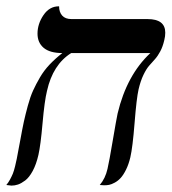

<svg xmlns="http://www.w3.org/2000/svg" viewBox="-35 -580 540 604"><path d="M400.9 -298.8Q394.5 -270.5 388.4 -193.4Q382.3 -116.2 375 -85Q369.6 -62.5 361.3 -45.9Q353 -29.3 344.7 -20.3Q336.4 -11.2 326.2 -5.6Q315.9 0 308.3 1.5Q300.8 2.9 293 2.9L278.8 2Q296.4 -18.6 303.2 -48.8Q308.6 -71.8 319.8 -138.4Q331.1 -205.1 335 -223.1Q363.8 -343.8 438 -413.1H189Q131.3 -377 112.8 -293.9Q105 -262.2 98.9 -192.6Q92.8 -123 85.9 -92.8Q79.1 -63 67.9 -42.2Q56.6 -21.5 44.2 -12.2Q31.7 -2.9 21.5 0.5Q11.2 3.9 1 3.9L-15.1 2Q-8.8 -5.4 -3.4 -15.4Q2 -25.4 5.4 -33.7Q8.8 -42 12.5 -57.1Q16.1 -72.3 17.8 -80.8Q19.5 -89.4 23.2 -109.6Q26.9 -129.9 28.8 -139.2Q35.2 -174.8 40 -197Q44.9 -219.2 52.5 -247.3Q60.1 -275.4 69.1 -295.2Q78.1 -314.9 90.8 -336.7Q103.5 -358.4 121.1 -377Q138.7 -395.5 161.1 -413.1Q122.1 -413.1 102.5 -429.4Q83 -445.8 83 -474.1Q83 -504.9 101.8 -532.5Q120.6 -560.1 149.9 -560.1H150.9Q150.9 -542 160.6 -531Q170.4 -520 189.9 -520H429.2Q484.9 -520 484.9 -477.1Q484.9 -465.8 481.9 -454.1Q477.1 -433.1 469.2 -418.5Q461.4 -403.8 452.6 -394Q443.8 -384.3 434.6 -373.8Q425.3 -363.3 416.3 -344.5Q407.2 -325.7 400.9 -298.8Z"/></svg>

Font: Common Serif
Style: Italic
Weight: 400
Italic angle: -12°
Designer: Philipp H. Poll, Khaled Hosny
Foundry: Stefan Peev, Context Ltd.
Version: Version 1.026